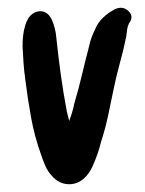

<svg xmlns="http://www.w3.org/2000/svg" viewBox="-20 -451 373 494"><path d="M158 -140Q163 -153 166 -163.5Q169 -174 171 -184Q182 -221 191 -259Q200 -297 210 -335Q214 -354 224 -374Q231 -392 244.5 -405Q258 -418 275 -427Q296 -437 311 -422Q325 -408 312 -391Q308 -383 307 -374.5Q306 -366 305 -358Q298 -323 288.5 -289Q279 -255 272 -220Q265 -186 258 -153Q251 -120 240 -86Q236 -70 231 -55.5Q226 -41 219 -25Q216 -18 212 -11.5Q208 -5 203 1Q184 23 158 23Q132 23 113 1Q103 -10 97 -23.5Q91 -37 86 -52Q69 -99 60 -148.5Q51 -198 45 -247Q42 -268 40.5 -289.5Q39 -311 38 -332Q38 -346 39.5 -359.5Q41 -373 45 -386Q48 -396 54 -406Q68 -423 85.5 -422Q103 -421 113 -401Q118 -390 121 -378Q124 -366 125 -353Q130 -306 136.5 -258.5Q143 -211 152 -164Q153 -159 154.5 -153.5Q156 -148 158 -140Z"/></svg>

Font: Delicious Handrawn
Style: Regular
Weight: 400
Designer: Agung Rohmat
Foundry: Agung Rohmat
Version: Version 1.002; ttfautohint (v1.8.4.7-5d5b);gftools[0.9.27]